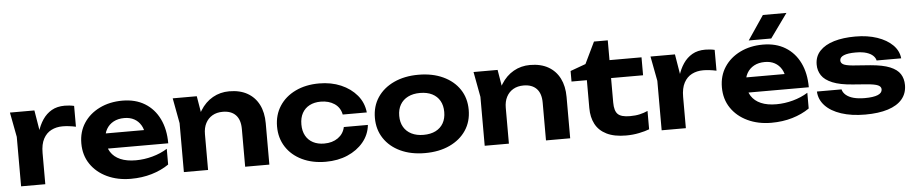

<svg xmlns="http://www.w3.org/2000/svg" viewBox="-45 -1133 6999 1470"><g transform="rotate(-5 3455.0 -398.0)"><path d="M33 -570H221L255 -365V0H69V-380ZM527 -578V-418Q500 -424 473.5 -427Q447 -430 425 -430Q377 -430 338.5 -410.5Q300 -391 277.5 -349Q255 -307 255 -240L218 -286Q225 -347 241 -401Q257 -455 285 -496.5Q313 -538 354.5 -562Q396 -586 455 -586Q472 -586 491 -584Q510 -582 527 -578Z M912 16Q810 16 729.5 -22Q649 -60 603 -128Q557 -196 557 -287Q557 -376 601 -443Q645 -510 722.5 -548Q800 -586 898 -586Q998 -586 1070 -542Q1142 -498 1181 -418Q1220 -338 1220 -230H706V-347H1118L1051 -305Q1048 -352 1028.5 -384.5Q1009 -417 977 -434.5Q945 -452 901 -452Q853 -452 818 -433Q783 -414 763.5 -380Q744 -346 744 -301Q744 -244 769.5 -204Q795 -164 843.5 -143Q892 -122 962 -122Q1026 -122 1090 -139.5Q1154 -157 1205 -189V-68Q1147 -28 1072.5 -6Q998 16 912 16Z M1284 -570H1469L1506 -348V0H1320V-376ZM1719 -586Q1801 -586 1858.5 -553.5Q1916 -521 1946.5 -461Q1977 -401 1977 -318V0H1791V-290Q1791 -361 1756 -397.5Q1721 -434 1656 -434Q1610 -434 1576.5 -414.5Q1543 -395 1524.5 -359.5Q1506 -324 1506 -275L1447 -306Q1458 -397 1496.5 -459Q1535 -521 1592.5 -553.5Q1650 -586 1719 -586Z M2755 -237Q2747 -162 2699.5 -105Q2652 -48 2577.5 -16Q2503 16 2410 16Q2307 16 2228 -22Q2149 -60 2105 -128Q2061 -196 2061 -285Q2061 -374 2105 -442Q2149 -510 2228 -548Q2307 -586 2410 -586Q2503 -586 2577.5 -554Q2652 -522 2699.5 -465.5Q2747 -409 2755 -333H2570Q2559 -388 2515.5 -417Q2472 -446 2410 -446Q2361 -446 2324.5 -427Q2288 -408 2268 -372Q2248 -336 2248 -285Q2248 -234 2268 -198Q2288 -162 2324.5 -143Q2361 -124 2410 -124Q2473 -124 2516 -154.5Q2559 -185 2570 -237Z M3173 16Q3065 16 2984 -22Q2903 -60 2858 -128Q2813 -196 2813 -285Q2813 -375 2858 -442.5Q2903 -510 2984.5 -548Q3066 -586 3173 -586Q3281 -586 3362.5 -548Q3444 -510 3489 -442.5Q3534 -375 3534 -285Q3534 -195 3489 -127.5Q3444 -60 3362.5 -22Q3281 16 3173 16ZM3173 -124Q3228 -124 3266.5 -143.5Q3305 -163 3325.5 -199Q3346 -235 3346 -285Q3346 -335 3325.5 -371Q3305 -407 3266.5 -426.5Q3228 -446 3173 -446Q3120 -446 3081 -426.5Q3042 -407 3021 -371Q3000 -335 3000 -285Q3000 -235 3021 -199Q3042 -163 3081 -143.5Q3120 -124 3173 -124Z M3596 -570H3781L3818 -348V0H3632V-376ZM4031 -586Q4113 -586 4170.5 -553.5Q4228 -521 4258.5 -461Q4289 -401 4289 -318V0H4103V-290Q4103 -361 4068 -397.5Q4033 -434 3968 -434Q3922 -434 3888.5 -414.5Q3855 -395 3836.5 -359.5Q3818 -324 3818 -275L3759 -306Q3770 -397 3808.5 -459Q3847 -521 3904.5 -553.5Q3962 -586 4031 -586Z M4337 -432V-513L4455 -556L4535 -722H4641V-570H4887V-432H4641V-244Q4641 -180 4667 -154.5Q4693 -129 4760 -129Q4803 -129 4835.5 -136.5Q4868 -144 4897 -157V-16Q4867 -4 4818.5 6Q4770 16 4718 16Q4627 16 4568.5 -13Q4510 -42 4482.5 -94.5Q4455 -147 4455 -218V-432Z M4956 -570H5144L5178 -365V0H4992V-380ZM5450 -578V-418Q5423 -424 5396.5 -427Q5370 -430 5348 -430Q5300 -430 5261.5 -410.5Q5223 -391 5200.5 -349Q5178 -307 5178 -240L5141 -286Q5148 -347 5164 -401Q5180 -455 5208 -496.5Q5236 -538 5277.5 -562Q5319 -586 5378 -586Q5395 -586 5414 -584Q5433 -582 5450 -578Z M5835 16Q5733 16 5652.5 -22Q5572 -60 5526 -128Q5480 -196 5480 -287Q5480 -376 5524 -443Q5568 -510 5645.5 -548Q5723 -586 5821 -586Q5921 -586 5993 -542Q6065 -498 6104 -418Q6143 -338 6143 -230H5629V-347H6041L5974 -305Q5971 -352 5951.5 -384.5Q5932 -417 5900 -434.5Q5868 -452 5824 -452Q5776 -452 5741 -433Q5706 -414 5686.5 -380Q5667 -346 5667 -301Q5667 -244 5692.5 -204Q5718 -164 5766.5 -143Q5815 -122 5885 -122Q5949 -122 6013 -139.5Q6077 -157 6128 -189V-68Q6070 -28 5995.5 -6Q5921 16 5835 16ZM5841 -812H6022L5889 -627H5716Z M6878 -183Q6878 -119 6840.5 -74.5Q6803 -30 6731 -7Q6659 16 6556 16Q6451 16 6372 -10Q6293 -36 6249 -83Q6205 -130 6202 -192H6391Q6397 -167 6419.5 -148Q6442 -129 6478 -119.5Q6514 -110 6563 -110Q6629 -110 6663 -124Q6697 -138 6697 -166Q6697 -187 6672.5 -198Q6648 -209 6585 -214L6481 -222Q6383 -229 6325 -253Q6267 -277 6242.5 -314Q6218 -351 6218 -397Q6218 -460 6257.5 -502Q6297 -544 6367 -565Q6437 -586 6531 -586Q6625 -586 6698.5 -561Q6772 -536 6816.5 -492Q6861 -448 6867 -389H6678Q6674 -409 6656.5 -426Q6639 -443 6606.5 -453.5Q6574 -464 6522 -464Q6463 -464 6432 -451Q6401 -438 6401 -413Q6401 -394 6420 -383Q6439 -372 6492 -367L6627 -357Q6723 -349 6777.5 -326.5Q6832 -304 6855 -268Q6878 -232 6878 -183Z"/></g></svg>

Font: Unbounded SemiBold
Style: Regular
Weight: 600
Designer: Luke Prowse, Jean-Baptiste Morizot, Fátima Lázaro, Florian Runge
Foundry: NaN
Version: Version 1.700